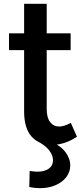

<svg xmlns="http://www.w3.org/2000/svg" viewBox="-20 -743 430 1003"><path d="M133 234 135 150Q145 151 154.5 152.5Q164 154 173 154Q213 154 235 138Q257 122 257 94Q257 69 237 42.5Q217 16 175 -5L238 -6Q295 16 321 50.5Q347 85 347 121Q347 155 326.5 182Q306 209 270 224.5Q234 240 189 240Q176 240 162 238.5Q148 237 133 234ZM252 14Q184 14 145 -29.5Q106 -73 106 -161V-723H224V-174Q224 -128 242 -105Q260 -82 289 -82Q302 -82 317.5 -87Q333 -92 350 -101L382 -29Q348 -6 315 4Q282 14 252 14ZM27 -481V-569H349V-481Z"/></svg>

Font: Yaldevi SemiBold
Style: Regular
Weight: 600
Designer: Sol Matas, Rajitha Manaperi, Kosala Senevirathne
Foundry: Mooniak
Version: Version 1.100